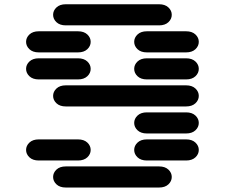

<svg xmlns="http://www.w3.org/2000/svg" viewBox="-20 -881 1040 888"><path d="M284.2 -13.7H715.8Q743.2 -13.7 758.8 -28.3Q774.4 -43 774.4 -62.5Q774.4 -82 758.8 -96.7Q743.2 -111.3 715.8 -111.3H284.2Q256.8 -111.3 241.2 -96.7Q225.6 -82 225.6 -62.5Q225.6 -43 241.2 -28.3Q256.8 -13.7 284.2 -13.7ZM159.2 -138.7H340.8Q368.2 -138.7 383.8 -153.3Q399.4 -168 399.4 -187.5Q399.4 -207 383.8 -221.7Q368.2 -236.3 340.8 -236.3H159.2Q131.8 -236.3 116.2 -221.7Q100.6 -207 100.6 -187.5Q100.6 -168 116.2 -153.3Q131.8 -138.7 159.2 -138.7ZM659.2 -138.7H840.8Q868.2 -138.7 883.8 -153.3Q899.4 -168 899.4 -187.5Q899.4 -207 883.8 -221.7Q868.2 -236.3 840.8 -236.3H659.2Q631.8 -236.3 616.2 -221.7Q600.6 -207 600.6 -187.5Q600.6 -168 616.2 -153.3Q631.8 -138.7 659.2 -138.7ZM659.2 -263.7H840.8Q868.2 -263.7 883.8 -278.3Q899.4 -293 899.4 -312.5Q899.4 -332 883.8 -346.7Q868.2 -361.3 840.8 -361.3H659.2Q631.8 -361.3 616.2 -346.7Q600.6 -332 600.6 -312.5Q600.6 -293 616.2 -278.3Q631.8 -263.7 659.2 -263.7ZM284.2 -388.7H840.8Q868.2 -388.7 883.8 -403.3Q899.4 -418 899.4 -437.5Q899.4 -457 883.8 -471.7Q868.2 -486.3 840.8 -486.3H284.2Q256.8 -486.3 241.2 -471.7Q225.6 -457 225.6 -437.5Q225.6 -418 241.2 -403.3Q256.8 -388.7 284.2 -388.7ZM159.2 -513.7H340.8Q368.2 -513.7 383.8 -528.3Q399.4 -543 399.4 -562.5Q399.4 -582 383.8 -596.7Q368.2 -611.3 340.8 -611.3H159.2Q131.8 -611.3 116.2 -596.7Q100.6 -582 100.6 -562.5Q100.6 -543 116.2 -528.3Q131.8 -513.7 159.2 -513.7ZM659.2 -513.7H840.8Q868.2 -513.7 883.8 -528.3Q899.4 -543 899.4 -562.5Q899.4 -582 883.8 -596.7Q868.2 -611.3 840.8 -611.3H659.2Q631.8 -611.3 616.2 -596.7Q600.6 -582 600.6 -562.5Q600.6 -543 616.2 -528.3Q631.8 -513.7 659.2 -513.7ZM159.2 -638.7H340.8Q368.2 -638.7 383.8 -653.3Q399.4 -668 399.4 -687.5Q399.4 -707 383.8 -721.7Q368.2 -736.3 340.8 -736.3H159.2Q131.8 -736.3 116.2 -721.7Q100.6 -707 100.6 -687.5Q100.6 -668 116.2 -653.3Q131.8 -638.7 159.2 -638.7ZM659.2 -638.7H840.8Q868.2 -638.7 883.8 -653.3Q899.4 -668 899.4 -687.5Q899.4 -707 883.8 -721.7Q868.2 -736.3 840.8 -736.3H659.2Q631.8 -736.3 616.2 -721.7Q600.6 -707 600.6 -687.5Q600.6 -668 616.2 -653.3Q631.8 -638.7 659.2 -638.7ZM284.2 -763.7H715.8Q743.2 -763.7 758.8 -778.3Q774.4 -793 774.4 -812.5Q774.4 -832 758.8 -846.7Q743.2 -861.3 715.8 -861.3H284.2Q256.8 -861.3 241.2 -846.7Q225.6 -832 225.6 -812.5Q225.6 -793 241.2 -778.3Q256.8 -763.7 284.2 -763.7Z"/></svg>

Font: Sixtyfour
Style: Regular
Weight: 400
Designer: Jens Kutilek
Foundry: Jens Kutilek
Version: Version 2.001